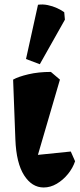

<svg xmlns="http://www.w3.org/2000/svg" viewBox="-20 -815 352 849"><path d="M173 14Q121 14 86.5 -40Q52 -94 48 -198L38 -463Q61 -476 105.5 -486.5Q150 -497 205 -497L245 -463L138 -97L97 -125L293 -145L312 -102Q302 -72 280.5 -45.5Q259 -19 231 -2.5Q203 14 173 14ZM156 -531 95 -554 148 -794Q169 -797 191 -792.5Q213 -788 232.5 -779Q252 -770 264 -761L267 -728Z"/></svg>

Font: Eczar
Style: Bold
Weight: 700
Designer: Vaibhav Singh
Foundry: Rosetta Type Foundry
Version: Version 2.000